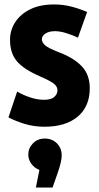

<svg xmlns="http://www.w3.org/2000/svg" viewBox="-20 -557 444 862"><path d="M18 -30 57 -146Q82 -131 114.5 -120Q147 -109 177 -109Q210 -109 224 -122Q238 -135 238 -152Q238 -167 224 -179.5Q210 -192 160 -214Q86 -246 55.5 -282.5Q25 -319 25 -378Q25 -421 48 -457Q71 -493 115 -515Q159 -537 223 -537Q264 -537 302 -527Q340 -517 371 -503L330 -388Q307 -399 278.5 -408Q250 -417 227 -417Q200 -417 184 -406.5Q168 -396 168 -381Q168 -367 182 -354Q196 -341 248 -321Q313 -296 348 -258.5Q383 -221 383 -161Q383 -79 329 -33.5Q275 12 180 12Q133 12 91.5 -0.5Q50 -13 18 -30ZM257 141Q257 169 238 222L216 285H141L157 206Q134 197 120.5 178Q107 159 107 137Q107 108 128 86.5Q149 65 181 65Q214 65 235.5 86.5Q257 108 257 141Z"/></svg>

Font: Radio Canada Condensed
Style: Bold
Weight: 700
Width: 3
Designer: Charles Daoud, Etienne Aubert Bonn, Alexandre Saumier Demers, Jacques Le Bailly
Foundry: Radio-Canada
Version: Version 2.104; ttfautohint (v1.8.4.7-5d5b);gftools[0.9.28.de